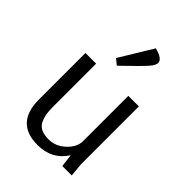

<svg xmlns="http://www.w3.org/2000/svg" viewBox="-227 -874 991 991"><g transform="rotate(45 268.5 -378.5)"><path d="M386 -497H463V-73L470 0H401L393 -68H391Q338 14 234 14Q73 14 73 -157V-497H151V-179Q151 -115 172 -81Q193 -47 254 -47Q305 -47 345.5 -85Q386 -123 386 -167ZM203 -590 313 -771Q375 -755 375 -726Q375 -709 353 -684Q325 -652 234 -565Z"/></g></svg>

Font: BreeCF
Style: Light
Weight: 300
Designer: Veronika Burian, Jos Scaglione
Foundry: TypeTogether
Version: Version 0.0.2